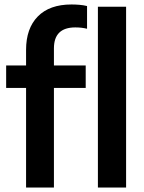

<svg xmlns="http://www.w3.org/2000/svg" viewBox="-20 -838 643 858"><path d="M96.5 0V-445H7.5V-545.5H96.5V-615Q96.5 -711 149 -764.5Q201.5 -818 299.5 -818Q317 -818 335 -816.5Q353 -815 369 -811V-709.5Q345 -715.5 316.5 -715.5Q221 -715.5 221 -622V-545.5H363V-445H221V0ZM417.5 0V-808H543.5V0Z"/></svg>

Font: Encode Sans SemiCondensed SemiCondensed SemiBold
Style: Regular
Weight: 600
Width: 4
Designer: Multiple Designers
Foundry: Impallari Type
Version: Version 3.000; ttfautohint (v1.8.3) -l 8 -r 50 -G 200 -x 14 